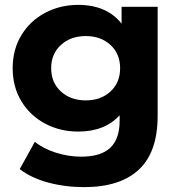

<svg xmlns="http://www.w3.org/2000/svg" viewBox="-20 -566 740 788"><path d="M627 -538V-90Q627 58 550 130Q473 202 325 202Q247 202 177 183Q107 164 61 128L123 16Q157 44 209 60.5Q261 77 313 77Q394 77 432.5 40.5Q471 4 471 -70V-93Q410 -26 301 -26Q227 -26 165.5 -58.5Q104 -91 68 -150Q32 -209 32 -286Q32 -363 68 -422Q104 -481 165.5 -513.5Q227 -546 301 -546Q418 -546 479 -469V-538ZM473 -286Q473 -345 433.5 -381.5Q394 -418 332 -418Q270 -418 230 -381.5Q190 -345 190 -286Q190 -227 230 -190.5Q270 -154 332 -154Q394 -154 433.5 -190.5Q473 -227 473 -286Z"/></svg>

Font: Montserrat-Bold
Style: Bold
Weight: 700
Version: Version 7.200